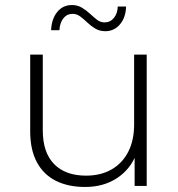

<svg xmlns="http://www.w3.org/2000/svg" viewBox="-20 -739 709 763"><path d="M318 4Q251 4 202 -20.5Q153 -45 126.5 -94.5Q100 -144 100 -217V-522H150V-221Q150 -133 195 -87Q240 -41 322 -41Q381 -41 424 -66Q467 -91 490 -136.5Q513 -182 513 -244V-522H563V0H515V-145L522 -128Q499 -67 445.5 -31.5Q392 4 318 4ZM398 -615Q376 -615 358.5 -625.5Q341 -636 327 -649.5Q313 -663 299 -673.5Q285 -684 269 -684Q246 -684 232 -666.5Q218 -649 216 -619H183Q185 -664 207.5 -691.5Q230 -719 266 -719Q288 -719 305.5 -708.5Q323 -698 337.5 -684.5Q352 -671 365.5 -660.5Q379 -650 395 -650Q418 -650 432.5 -667.5Q447 -685 448 -713H481Q480 -670 457 -642.5Q434 -615 398 -615Z"/></svg>

Font: Montserrat Thin Light
Style: Regular
Weight: 300
Version: Version 9.000